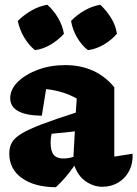

<svg xmlns="http://www.w3.org/2000/svg" viewBox="-20 -776 578 808"><path d="M215 12Q124 11 71.5 -27Q19 -65 19 -130Q19 -156 30 -176Q41 -196 71 -214Q101 -232 156 -253Q211 -274 299 -302L303 -361Q248 -393 174 -401L156 -289Q23 -291 23 -363Q23 -400 55 -431.5Q87 -463 139.5 -482.5Q192 -502 254 -502Q384 -502 461 -409V-117L538 -129Q540 -89 524 -57.5Q508 -26 478 -8Q448 10 411 10Q375 10 342 -12Q309 -34 293 -79Q260 -30 215 12ZM193 -176Q193 -140 206 -124.5Q219 -109 246 -109Q268 -109 289 -116L295 -223L197 -213Q193 -194 193 -176ZM179 -756Q206 -732 224.5 -700.5Q243 -669 249 -634Q226 -608 193.5 -588.5Q161 -569 127 -565Q101 -586 81.5 -619Q62 -652 55 -688Q80 -713 112 -731.5Q144 -750 179 -756ZM402 -756Q428 -732 447.5 -700.5Q467 -669 472 -634Q450 -608 417 -588.5Q384 -569 350 -565Q323 -586 304 -619Q285 -652 279 -688Q303 -713 335 -731.5Q367 -750 402 -756Z"/></svg>

Font: Piazzolla ExtraBold
Style: Regular
Weight: 800
Designer: Juan Pablo del Peral
Foundry: Huerta Tipografica
Version: Version 1.330